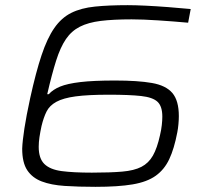

<svg xmlns="http://www.w3.org/2000/svg" viewBox="-20 -716 805 744"><path d="M350 8Q284 8 231 4.5Q178 1 141.5 -13Q105 -27 85.5 -56.5Q66 -86 66 -140Q67 -169 74.5 -218Q82 -267 97 -336Q119 -436 141 -502Q163 -568 190.5 -607.5Q218 -647 256 -666Q294 -685 348 -690.5Q402 -696 475 -696Q504 -696 545 -694Q586 -692 631.5 -688.5Q677 -685 719 -681L709 -628Q654 -633 593.5 -637Q533 -641 490 -641Q419 -641 370.5 -635Q322 -629 289.5 -612.5Q257 -596 235.5 -564.5Q214 -533 197.5 -481Q181 -429 163 -351H169Q185 -369 213 -380.5Q241 -392 291.5 -398Q342 -404 426 -404Q514 -404 568.5 -394.5Q623 -385 648 -355.5Q673 -326 673 -266Q673 -253 671.5 -235.5Q670 -218 667 -203Q655 -140 636 -99.5Q617 -59 583.5 -35Q550 -11 494 -1.5Q438 8 350 8ZM336 -47Q407 -47 453.5 -51Q500 -55 528 -69.5Q556 -84 572.5 -113Q589 -142 600 -192Q605 -213 607 -231.5Q609 -250 609 -264Q609 -304 590.5 -321.5Q572 -339 526.5 -344Q481 -349 402 -349Q321 -349 273 -342.5Q225 -336 198.5 -321.5Q172 -307 160.5 -284Q149 -261 141 -228Q136 -205 133 -185Q130 -165 130 -147Q130 -102 152 -80.5Q174 -59 219 -53Q264 -47 336 -47Z"/></svg>

Font: Saira Expanded Light
Style: Italic
Weight: 300
Width: 7
Italic angle: -12°
Designer: Hector Gatti with collaboration of the Omnibus-Type team
Foundry: Omnibus-Type
Version: Version 1.101